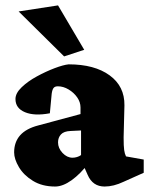

<svg xmlns="http://www.w3.org/2000/svg" viewBox="-20 -681 551 709"><path d="M183.6 7.8Q135.7 7.8 101.6 -13.2Q67.4 -34.2 49.8 -64Q32.2 -93.8 32.2 -118.2Q32.2 -156.2 54.2 -181.2Q76.2 -206.1 121.1 -217.8L277.3 -259.8V-284.2Q277.3 -303.7 265.1 -321.3Q252.9 -338.9 233.4 -350.6Q213.9 -362.3 193.4 -362.3Q182.6 -362.3 177.7 -356Q172.9 -349.6 170.9 -335L164.1 -262.7Q107.4 -252 72.3 -266.6Q37.1 -281.2 37.1 -315.4Q37.1 -336.9 60.1 -358.9Q83 -380.9 116.2 -398.9Q149.4 -417 181.6 -429.2Q213.9 -441.4 233.4 -443.4Q329.1 -443.4 384.8 -402.8Q440.4 -362.3 439.5 -292L436.5 -173.8Q436.5 -140.6 438.5 -127Q440.4 -113.3 445.3 -103.5L510.7 -91.8V-43L436.5 -9.8Q418 -1 400.4 3.4Q382.8 7.8 366.2 7.8Q322.3 7.8 303.7 -35.2L282.2 -84L306.6 -78.1Q277.3 -39.1 244.6 -15.6Q211.9 7.8 183.6 7.8ZM248 -98.6Q255.9 -98.6 264.2 -101.1Q272.5 -103.5 279.3 -108.4V-199.2L240.2 -197.3Q215.8 -196.3 205.1 -184.6Q194.3 -172.9 194.3 -155.3Q194.3 -133.8 210.9 -116.2Q227.5 -98.6 248 -98.6ZM216.8 -472.7 48.8 -638.7 194.3 -661.1 291 -497.1Z"/></svg>

Font: Crimson Pro Black
Style: Regular
Weight: 900
Designer: Jacques Le Bailly
Foundry: Baron von Fonthausen
Version: Version 1.003